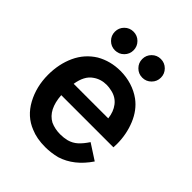

<svg xmlns="http://www.w3.org/2000/svg" viewBox="-218 -913 1060 1060"><g transform="rotate(45 311.5 -383.0)"><path d="M374 -100Q349 -93.8 321.9 -93.8Q280.2 -93.8 245.8 -109.4Q180.2 -144.8 172.9 -251H580.2Q581.2 -259.4 581.2 -277.1Q581.2 -353.1 553.6 -420.3Q526 -487.5 474 -526Q439.6 -551 397.4 -564.1Q355.2 -577.1 310.4 -577.1Q232.3 -577.1 168.8 -540.6Q105.2 -501 73.4 -432.3Q41.7 -363.5 41.7 -279.2Q41.7 -186.5 82.8 -110.9Q124 -35.4 199 -6.2Q246.9 14.6 312.5 14.6Q357.3 14.6 403.1 3.1Q496.9 -26 562.5 -122.9L470.8 -182.3Q449 -149 426.6 -128.6Q404.2 -108.3 374 -100ZM310.4 -468.8Q328.1 -468.8 351 -463.5Q392.7 -454.2 417.2 -422.4Q441.7 -390.6 446.9 -343.8H177.1Q188.5 -415.6 230.2 -443.8Q264.6 -468.8 310.4 -468.8ZM134.4 -708.3Q134.4 -738.5 155.7 -759.9Q177.1 -781.2 207.3 -781.2Q237.5 -781.2 258.9 -759.9Q280.2 -738.5 280.2 -708.3Q280.2 -678.1 258.9 -656.8Q237.5 -635.4 207.3 -635.4Q177.1 -635.4 155.7 -656.8Q134.4 -678.1 134.4 -708.3ZM347.9 -708.3Q347.9 -738.5 369.3 -759.9Q390.6 -781.2 420.8 -781.2Q451 -781.2 472.4 -759.9Q493.8 -738.5 493.8 -708.3Q493.8 -678.1 472.4 -656.8Q451 -635.4 420.8 -635.4Q390.6 -635.4 369.3 -656.8Q347.9 -678.1 347.9 -708.3Z"/></g></svg>

Font: Vladivostok Bold
Style: Regular
Weight: 700
Width: 4
Designer: Michael Sharanda
Foundry: Michael Sharanda
Version: Version 1.005